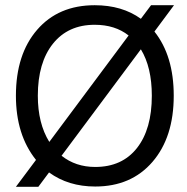

<svg xmlns="http://www.w3.org/2000/svg" viewBox="-20 -707 715 736"><path d="M520 -518 216 -110Q270 -67 345 -67Q448 -67 505 -139.5Q562 -212 562 -340Q562 -449 520 -518ZM169 -163 473 -571Q421 -612 343 -612Q241 -612 183 -539.5Q125 -467 125 -340Q125 -234 169 -163ZM647 -687 572 -586Q646 -493 646 -340Q646 -181 564.5 -86.5Q483 8 345 8Q242 8 168 -46L127 9H41L118 -94Q41 -190 41 -340Q41 -499 122.5 -593Q204 -687 343 -687Q448 -687 520 -635L559 -687Z"/></svg>

Font: Hind
Style: Regular
Weight: 400
Designer: Manushi Parikh, Satya Rajpurohit
Foundry: Indian Type Foundry
Version: Version 2.000;PS 1.0;hotconv 1.0.79;makeotf.lib2.5.61930